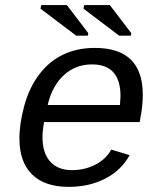

<svg xmlns="http://www.w3.org/2000/svg" viewBox="-20 -727 640 757"><path d="M153.8 -245.6Q147.5 -211.9 147.5 -186.5Q147.5 -123.5 178 -89.8Q208.5 -56.2 263.7 -56.2Q313.5 -56.2 355.7 -77.6Q397.9 -99.1 418.5 -137.2L491.2 -115.2Q457.5 -54.7 394.3 -22.5Q331.1 9.8 251 9.8Q156.2 9.8 106.4 -39.3Q56.6 -88.4 56.6 -180.7Q56.6 -241.2 76.2 -311.8Q95.7 -382.3 134.8 -433.8Q173.8 -485.4 229 -511.7Q284.2 -538.1 354.5 -538.1Q543 -538.1 543 -353Q543 -308.6 532.7 -257.3L530.8 -245.6ZM342.8 -473.1Q277.8 -473.1 231.7 -430.7Q185.5 -388.2 168 -313H453.1L455.1 -348.1Q455.1 -473.1 342.8 -473.1ZM449.7 -586.4 309.1 -692.9 312 -707H413.1L497.6 -596.2L495.6 -586.4ZM280.3 -586.4 139.6 -692.9 142.6 -707H243.7L328.1 -596.2L326.2 -586.4Z"/></svg>

Font: Cousine
Style: Italic
Weight: 400
Italic angle: -12°
Monospace: yes
Designer: Steve Matteson
Foundry: Monotype Imaging Inc.
Version: Version 1.21